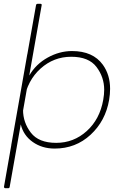

<svg xmlns="http://www.w3.org/2000/svg" viewBox="-20 -770 645 1008"><path d="M60 0H46Q39 0 39 -8L169 -742Q170 -750 178 -750H192Q199 -750 199 -744L69 -8Q68 -1 60 0ZM275 -20Q367 -20 435.5 -82Q504 -144 522 -246Q527 -274 527 -299Q527 -365 486.5 -418.5Q446 -472 354 -472Q262 -472 193 -410Q124 -348 106 -246Q101 -218 101 -193Q101 -127 142 -73.5Q183 -20 275 -20ZM24 218H8Q1 218 1 210L123 -484Q125 -492 133 -492Q148 -492 148 -487L134 -374Q168 -433 230 -467.5Q292 -502 358 -502Q468 -502 520 -430Q558 -377 558 -304Q558 -276 553 -246Q534 -135 455.5 -62.5Q377 10 267 10Q201 10 152 -24.5Q103 -59 89 -117L31 210Q30 218 24 218Z"/></svg>

Font: YamahaIndonesia935. App Thin
Style: Italic
Weight: 100
Italic angle: -10°
Designer: Dalton Maag Ltd
Foundry: Dalton Maag Ltd
Version: Version 1.002; January 01, 2024; Regular/Italic